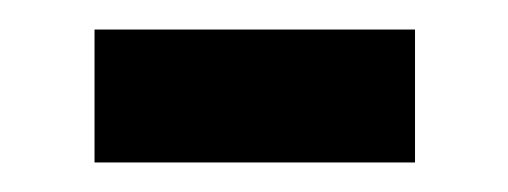

<svg xmlns="http://www.w3.org/2000/svg" viewBox="-20 -362 344 130"><path d="M44 -342V-252H261V-342Z"/></svg>

Font: Noto Sans Gurmukhi UI Condensed Medium
Style: Regular
Weight: 500
Width: 3
Designer: Jelle Bosma - Monotype Design Team
Foundry: Monotype Imaging Inc.
Version: Version 2.004